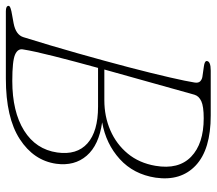

<svg xmlns="http://www.w3.org/2000/svg" viewBox="-66 -678 740 656"><g transform="rotate(90 304.0 -350.0)"><path d="M217.5 -700H370.5Q486.5 -700 541 -649Q595.5 -598 583 -511.5Q571.5 -436.5 519.5 -389.2Q467.5 -342 394 -329Q472 -318 508 -276.2Q544 -234.5 535.5 -172Q524.5 -95 451.2 -47.5Q378 0 244.5 0H14.5Q-4 0 -4 -9.5Q-4 -16.5 28 -21.5L55.5 -26.5Q95 -34 103 -60Q132 -153 158.2 -245.8Q184.5 -338.5 205.8 -419.8Q227 -501 240.5 -560Q254 -619 258 -645Q260 -658 253.8 -664Q247.5 -670 238.5 -671.5L203.5 -676.5Q184.5 -679 184.5 -686Q184.5 -700 217.5 -700ZM299.5 -644Q283 -584.5 259.8 -502Q236.5 -419.5 213.5 -336.5H318.5Q374 -336.5 421.2 -357Q468.5 -377.5 500.8 -416.5Q533 -455.5 542.5 -511Q556 -590 511.5 -633Q467 -676 380 -676Q339.5 -676 321.8 -667.8Q304 -659.5 299.5 -644ZM145 -59.5Q141 -41 162.5 -31.5Q184 -22 252.5 -22Q357.5 -22 422 -62.2Q486.5 -102.5 497 -175.5Q506.5 -242.5 465.8 -278.8Q425 -315 340.5 -315H208Q185.5 -233.5 168 -164.2Q150.5 -95 145 -59.5Z"/></g></svg>

Font: Fraunces 9pt Soft Thin
Style: Italic
Weight: 100
Italic angle: -16°
Version: Version 1.000;[b76b70a41]